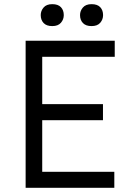

<svg xmlns="http://www.w3.org/2000/svg" viewBox="-20 -894 638 914"><path d="M102 0V-700H526.2V-623.7H181V-76.3H524.2V0ZM138.9 -321.8V-398.2H470.2V-321.8ZM415.8 -769.8Q388.6 -769.8 374.8 -784.3Q361 -798.8 361 -822.1Q361 -842.3 374.6 -858.2Q388.3 -874.2 416 -874.2Q443.7 -874.2 457.2 -859.7Q470.7 -845.3 470.7 -822Q470.7 -801.4 457.2 -785.6Q443.7 -769.8 415.8 -769.8ZM228.7 -769.8Q201.5 -769.8 187.7 -784.3Q173.9 -798.8 173.9 -822.1Q173.9 -842.3 187.5 -858.2Q201.1 -874.2 228.9 -874.2Q256.6 -874.2 270.1 -859.7Q283.6 -845.3 283.6 -822Q283.6 -801.4 270 -785.6Q256.5 -769.8 228.7 -769.8Z"/></svg>

Font: Lexend Medium
Style: Regular
Weight: 500
Designer: Bonnie Shaver-Troup, Thomas Jockin
Foundry: Lexend
Version: Version 1.005